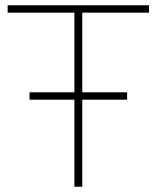

<svg xmlns="http://www.w3.org/2000/svg" viewBox="-20 -708 594 728"><path d="M262 -688H292V0H262ZM9 -660V-688H545V-660ZM92 -330V-358H462V-330Z"/></svg>

Font: Roundo Variable
Style: Regular
Weight: 200
Designer: Shiva Nallaperumal
Foundry: Indian Type Foundry
Version: Version 2.000